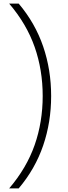

<svg xmlns="http://www.w3.org/2000/svg" viewBox="-20 -828 377 1068"><path d="M217.5 -294Q217.5 -438.5 172.8 -566.5Q128 -694.5 31 -808H84Q176 -699 220.2 -569.2Q264.5 -439.5 264.5 -294Q264.5 -148.5 220.2 -18.8Q176 111 84 220H31Q128 106.5 172.8 -21.5Q217.5 -149.5 217.5 -294Z"/></svg>

Font: Encode Sans Semi Expanded ExLight
Style: Regular
Weight: 275
Width: 6
Designer: Multiple Designers
Foundry: Impallari Type
Version: Version 2.000